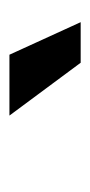

<svg xmlns="http://www.w3.org/2000/svg" viewBox="88 -878 191 407"><g transform="rotate(-90 183.5 -674.5)"><path d="M254 -599H340L271 -750H142Z"/></g></svg>

Font: Ronzino Medium
Style: Italic
Weight: 500
Italic angle: -7.99998°
Designer: Nunzio Mazzaferro
Foundry: Collletttivo
Version: Version 1.000;Glyphs 3.3 (3337)